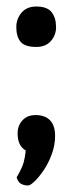

<svg xmlns="http://www.w3.org/2000/svg" viewBox="-20 -468 225 589"><path d="M66 101Q53 101 44 95.5Q35 90 31 76Q48 47 52.5 30.5Q57 14 59 -6Q45 -15 39.5 -28Q34 -41 34 -59Q34 -83 49 -99Q64 -115 89 -115Q118 -115 133.5 -99Q149 -83 149 -51Q149 -23 139 4.5Q129 32 114.5 53.5Q100 75 86.5 88Q73 101 66 101ZM91 -324Q56 -324 43 -340Q30 -356 30 -385Q30 -410 46 -429Q62 -448 91 -448Q125 -448 138.5 -430.5Q152 -413 152 -385Q152 -360 136 -342Q120 -324 91 -324Z"/></svg>

Font: Yanone Kaffeesatz Medium
Style: Regular
Weight: 500
Designer: Yanone (Cyrillic: Daniel Pouzeot, Huerta Tipografica, and Cyreal)
Foundry: Yanone
Version: Version 2.003